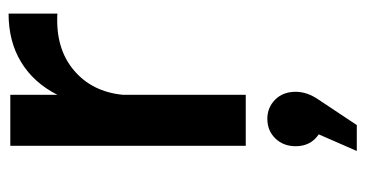

<svg xmlns="http://www.w3.org/2000/svg" viewBox="-216 -360 827 434"><g transform="rotate(-90 197.0 -142.5)"><path d="M73.2 251 110.8 165Q84 147 84 112.8Q84 85 101.6 66.9Q119.1 48.8 146 48.8Q171.4 48.8 189.2 66.4Q207 84 207 112.8Q207 139.2 189 165L131.8 251ZM85 0V-532.2H200.2V-425.8Q227.5 -479.5 274.2 -507.8Q320.8 -536.1 383.8 -536.1V-425.8Q305.2 -430.2 256.1 -388.9Q207 -347.7 200.2 -277.8V0Z"/></g></svg>

Font: Trueno
Style: Rg
Weight: 400
Designer: Julieta Ulanovsky
Foundry: Julieta Ulanovsky
Version: Version 3.001b